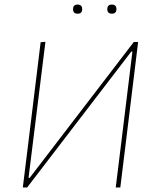

<svg xmlns="http://www.w3.org/2000/svg" viewBox="-20 -821 680 841"><path d="M300 -781Q300 -801 320 -801Q340 -801 340 -781Q340 -761 320 -761Q300 -761 300 -781ZM450 -781Q450 -801 470 -801Q490 -801 490 -781Q490 -761 470 -761Q450 -761 450 -781ZM80 0 104 -195 158 -636 179 -638 105 -42H110L566 -637H585L531 -195L507 0H487L511 -195L560 -595H555L99 0Z"/></svg>

Font: Alegreya Sans SC Thin
Style: Italic
Weight: 100
Italic angle: -7°
Designer: Juan Pablo del Peral
Foundry: Huerta Tipografica
Version: Version 2.007